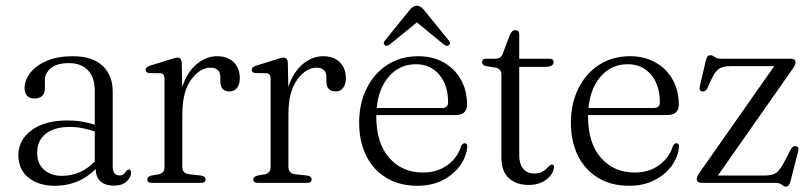

<svg xmlns="http://www.w3.org/2000/svg" viewBox="-20 -662 2932 695"><path d="M46.5 -100Q46.5 -155 94 -190.5Q141.5 -226 225 -226Q252.5 -226 277.2 -221.8Q302 -217.5 323 -210.5V-332.5Q323 -381.5 298.5 -407.5Q274 -433.5 229.5 -433.5Q185.5 -433.5 164 -415.2Q142.5 -397 142.5 -372.5V-343Q142.5 -305.5 103.5 -305.5Q87 -305.5 78 -315.5Q69 -325.5 69 -342.5Q69 -372 89.8 -398.5Q110.5 -425 149.2 -441.8Q188 -458.5 242.5 -458.5Q314.5 -458.5 351.2 -424Q388 -389.5 388 -330.5V-59.5Q388 -27 412 -27Q421.5 -27 427 -31.2Q432.5 -35.5 436 -41.5Q441 -48.5 445.5 -48.5Q454.5 -48.5 454.5 -37Q454.5 -20.5 438.2 -5.2Q422 10 392.5 10Q361.5 10 344 -5.5Q326.5 -21 326.5 -50.5Q266.5 10.5 178.5 10.5Q119.5 10.5 83 -19Q46.5 -48.5 46.5 -100ZM114.5 -110Q114.5 -69 139.8 -47.2Q165 -25.5 204 -25.5Q273 -25.5 323 -77.5V-186Q302.5 -193 280 -197.8Q257.5 -202.5 232 -202.5Q176.5 -202.5 145.5 -177.8Q114.5 -153 114.5 -110Z M638 -434.5 639.5 -347Q657.5 -401.5 692 -430Q726.5 -458.5 765.5 -458.5Q804 -458.5 826 -436.8Q848 -415 848 -379Q848 -356 837.8 -343.5Q827.5 -331 811.5 -331Q777.5 -331 777.5 -368V-382.5Q777.5 -417 741.5 -417Q704 -417 672 -373.8Q640 -330.5 640 -247V-57.5Q640 -34.5 663.5 -31.5L708 -26.5Q724 -24 724 -12.5Q724 0 707.5 0H529.5Q513 0 513 -12.5Q513 -22 527.5 -26.5L554.5 -31Q575.5 -35.5 575.5 -57V-377.5Q575.5 -396 560.5 -397L520 -397.5Q507 -399.5 507 -409Q507 -418.5 522 -424L594.5 -446.5Q616 -453.5 622.5 -453.5Q637 -453.5 638 -434.5Z M1022 -434.5 1023.5 -347Q1041.5 -401.5 1076 -430Q1110.5 -458.5 1149.5 -458.5Q1188 -458.5 1210 -436.8Q1232 -415 1232 -379Q1232 -356 1221.8 -343.5Q1211.5 -331 1195.5 -331Q1161.5 -331 1161.5 -368V-382.5Q1161.5 -417 1125.5 -417Q1088 -417 1056 -373.8Q1024 -330.5 1024 -247V-57.5Q1024 -34.5 1047.5 -31.5L1092 -26.5Q1108 -24 1108 -12.5Q1108 0 1091.5 0H913.5Q897 0 897 -12.5Q897 -22 911.5 -26.5L938.5 -31Q959.5 -35.5 959.5 -57V-377.5Q959.5 -396 944.5 -397L904 -397.5Q891 -399.5 891 -409Q891 -418.5 906 -424L978.5 -446.5Q1000 -453.5 1006.5 -453.5Q1021 -453.5 1022 -434.5Z M1670.5 -283.5Q1670.5 -245.5 1628.5 -245.5H1342.5Q1342 -244 1342 -242Q1342 -143.5 1389 -90.5Q1436 -37.5 1510.5 -37.5Q1564 -37.5 1600.8 -65.2Q1637.5 -93 1649 -133Q1654.5 -143.5 1662 -143.5Q1672 -143.5 1671.5 -130Q1667.5 -92 1643.5 -60Q1619.5 -28 1580.5 -8.8Q1541.5 10.5 1491 10.5Q1426.5 10.5 1379 -18Q1331.5 -46.5 1305.8 -98Q1280 -149.5 1280 -218Q1280 -286 1306.5 -340.5Q1333 -395 1381.2 -426.8Q1429.5 -458.5 1494.5 -458.5Q1546 -458.5 1585.8 -436.2Q1625.5 -414 1648 -374.5Q1670.5 -335 1670.5 -283.5ZM1486 -429.5Q1427 -429.5 1388.8 -386.2Q1350.5 -343 1343.5 -271H1579.5Q1602 -271 1602 -291.5Q1602 -353.5 1570.2 -391.5Q1538.5 -429.5 1486 -429.5ZM1605 -498.5Q1597.5 -492.5 1586 -501.5L1489 -581L1391.5 -501.5Q1380 -493 1372.5 -498.5Q1365 -505 1374 -516L1462.5 -625.5Q1476 -641.5 1489 -641.5Q1502 -641.5 1515 -625.5L1604 -516Q1613 -505 1605 -498.5Z M1774.5 -417 1740 -422.5Q1725 -426 1725 -437.5Q1725 -449.5 1739.5 -449.5H1773.5Q1794 -449.5 1800 -468L1826 -536.5Q1833 -553 1845.5 -553Q1859.5 -553 1859.5 -537V-449.5H1967.5Q1984 -449.5 1984 -437.5Q1984 -420 1954 -420H1859.5V-100Q1859.5 -68 1874 -51Q1888.5 -34 1913.5 -34Q1932.5 -34 1943.8 -40.8Q1955 -47.5 1962 -55.5Q1969 -63.5 1976 -66.5Q1987 -67.5 1985 -53.5Q1981.5 -29.5 1956.2 -11Q1931 7.5 1893.5 7.5Q1849 7.5 1822 -17Q1795 -41.5 1795 -91V-390.5Q1795 -413 1774.5 -417Z M2437 -283.5Q2437 -245.5 2395 -245.5H2109Q2108.5 -244 2108.5 -242Q2108.5 -143.5 2155.5 -90.5Q2202.5 -37.5 2277 -37.5Q2330.5 -37.5 2367.2 -65.2Q2404 -93 2415.5 -133Q2421 -143.5 2428.5 -143.5Q2438.5 -143.5 2438 -130Q2434 -92 2410 -60Q2386 -28 2347 -8.8Q2308 10.5 2257.5 10.5Q2193 10.5 2145.5 -18Q2098 -46.5 2072.2 -98Q2046.5 -149.5 2046.5 -218Q2046.5 -286 2073 -340.5Q2099.5 -395 2147.8 -426.8Q2196 -458.5 2261 -458.5Q2312.5 -458.5 2352.2 -436.2Q2392 -414 2414.5 -374.5Q2437 -335 2437 -283.5ZM2252.5 -429.5Q2193.5 -429.5 2155.2 -386.2Q2117 -343 2110 -271H2346Q2368.5 -271 2368.5 -291.5Q2368.5 -353.5 2336.8 -391.5Q2305 -429.5 2252.5 -429.5Z M2844.5 -406 2578.5 -26.5H2747Q2775 -26.5 2789 -36Q2803 -45.5 2818.5 -75L2842 -120.5Q2850 -134.5 2860 -133Q2873 -131.5 2869.5 -116L2842 -8Q2836.5 13.5 2826 13.5Q2817.5 13.5 2810 6.8Q2802.5 0 2786 0H2522Q2502 0 2502 -14Q2502 -19 2504.8 -24.8Q2507.5 -30.5 2515 -41L2782.5 -422.5H2623Q2597 -422.5 2583 -413.2Q2569 -404 2556.5 -377.5L2541 -344Q2534 -329.5 2523 -331Q2509.5 -332.5 2513 -348.5L2534.5 -441Q2537.5 -453 2541.2 -457.5Q2545 -462 2551.5 -462Q2559.5 -462 2567 -455.8Q2574.5 -449.5 2590 -449.5H2841Q2860 -449.5 2860 -436Q2860 -431.5 2856.8 -425Q2853.5 -418.5 2844.5 -406Z"/></svg>

Font: Fraunces 72pt Soft Light
Style: Regular
Weight: 300
Version: Version 1.000;[b76b70a41]